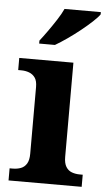

<svg xmlns="http://www.w3.org/2000/svg" viewBox="-54 -802 462 837"><g transform="rotate(5 176.5 -383.0)"><path d="M16 0V-53H29Q49 -53 65 -59Q81 -65 90.5 -80.5Q100 -96 100 -124V-416Q100 -443 90 -457Q80 -471 64 -477Q48 -483 29 -483H16V-536H253V-124Q253 -96 262.5 -80.5Q272 -65 288 -59Q304 -53 324 -53H336V0ZM97 -619Q112 -638 130.5 -664Q149 -690 166.5 -717Q184 -744 194 -766H353V-756Q344 -743 322.5 -723Q301 -703 273.5 -681Q246 -659 218 -639.5Q190 -620 166 -606H97Z"/></g></svg>

Font: Noto Rashi Hebrew
Style: Bold
Weight: 700
Version: Version 1.006